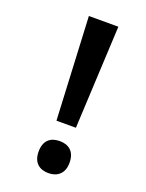

<svg xmlns="http://www.w3.org/2000/svg" viewBox="-138 -783 656 863"><g transform="rotate(20 189.5 -351.0)"><path d="M158 -222H251L275 -714H134ZM130 -64C130 -12 161 12 204 12C245 12 278 -11 278 -64C278 -119 246 -141 204 -141C160 -141 130 -118 130 -64Z"/></g></svg>

Font: Noto Sans Devanagari UI SemiCondensed SemiBold
Style: Regular
Weight: 600
Width: 4
Designer: Jelle Bosma - Monotype Design Team
Foundry: Monotype Imaging Inc.
Version: Version 2.004